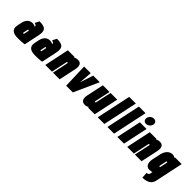

<svg xmlns="http://www.w3.org/2000/svg" viewBox="242 -2094 3659 3659"><g transform="rotate(45 2072.0 -264.5)"><path d="M311 -371Q307 -375 297 -380Q287 -385 272 -389Q257 -393 238 -393Q211 -393 186 -384.5Q161 -376 140.5 -358Q120 -340 104.5 -312Q89 -284 81 -246L62 -156Q52 -108 61 -76Q70 -44 94.5 -24.5Q119 -5 154.5 3Q190 11 233 11Q253 11 272 10.5Q291 10 309.5 9.5Q328 9 345.5 7.5Q363 6 380.5 4Q398 2 415 0L480 -307Q492 -365 489 -404Q486 -443 465.5 -466.5Q445 -490 405 -500Q365 -510 305 -510L260 -420Q269 -420 279 -417Q289 -414 297.5 -408.5Q306 -403 310 -393.5Q314 -384 311 -371ZM286 -240 263 -131Q263 -131 262 -130.5Q261 -130 259.5 -130Q258 -130 256.5 -129.5Q255 -129 253 -128.5Q251 -128 249 -128Q246 -128 244 -128.5Q242 -129 240.5 -130.5Q239 -132 238.5 -134Q238 -136 238 -138L258 -232Q259 -235 260 -237.5Q261 -240 263 -241.5Q265 -243 267 -244Q269 -245 272 -245Q275 -245 277.5 -244.5Q280 -244 282.5 -243Q285 -242 286 -240Z M780 -371Q776 -375 766 -380Q756 -385 741 -389Q726 -393 707 -393Q680 -393 655 -384.5Q630 -376 609.5 -358Q589 -340 573.5 -312Q558 -284 550 -246L531 -156Q521 -108 530 -76Q539 -44 563.5 -24.5Q588 -5 623.5 3Q659 11 702 11Q722 11 741 10.5Q760 10 778.5 9.5Q797 9 814.5 7.5Q832 6 849.5 4Q867 2 884 0L949 -307Q961 -365 958 -404Q955 -443 934.5 -466.5Q914 -490 874 -500Q834 -510 774 -510L729 -420Q738 -420 748 -417Q758 -414 766.5 -408.5Q775 -403 779 -393.5Q783 -384 780 -371ZM755 -240 732 -131Q732 -131 731 -130.5Q730 -130 728.5 -130Q727 -130 725.5 -129.5Q724 -129 722 -128.5Q720 -128 718 -128Q715 -128 713 -128.5Q711 -129 709.5 -130.5Q708 -132 707.5 -134Q707 -136 707 -138L727 -232Q728 -235 729 -237.5Q730 -240 732 -241.5Q734 -243 736 -244Q738 -245 741 -245Q744 -245 746.5 -244.5Q749 -244 751.5 -243Q754 -242 755 -240Z M1245 -320 1177 1H1357L1431 -346Q1439 -385 1438 -413Q1437 -441 1429 -459.5Q1421 -478 1408 -489Q1395 -500 1379.5 -505Q1364 -510 1347 -510Q1322 -510 1303 -505.5Q1284 -501 1271.5 -495.5Q1259 -490 1253 -486L1256 -501H1076L970 1H1150L1220 -328Q1223 -330 1225.5 -331Q1228 -332 1230.5 -332.5Q1233 -333 1235 -333Q1238 -333 1240 -332Q1242 -331 1243.5 -329Q1245 -327 1245.5 -325Q1246 -323 1245 -320Z M1514 -501 1531 0H1711L1937 -501H1759L1672 -233L1693 -501Z M2124 -21 2120 0H2300L2407 -501H2227L2160 -190Q2159 -185 2157 -181Q2155 -177 2152 -173.5Q2149 -170 2145.5 -168.5Q2142 -167 2139 -167Q2136 -167 2133.5 -169Q2131 -171 2131 -175Q2131 -179 2132 -185L2200 -501H2020L1947 -158Q1939 -119 1940 -91Q1941 -63 1949.5 -44Q1958 -25 1971.5 -14Q1985 -3 2003 2Q2021 7 2040 7Q2057 7 2073 3.5Q2089 0 2102.5 -6.5Q2116 -13 2124 -21Z M2382 0H2561L2710 -700H2531Z M2643 0H2822L2971 -700H2792Z M2911 0H3091L3197 -501H3017ZM3158 -740Q3119 -740 3088.5 -715.5Q3058 -691 3050 -652Q3042 -615 3061.5 -588.5Q3081 -562 3120 -562Q3158 -562 3190 -588.5Q3222 -615 3230 -652Q3238 -691 3217 -715.5Q3196 -740 3158 -740Z M3453 -320 3385 1H3565L3639 -346Q3647 -385 3646 -413Q3645 -441 3637 -459.5Q3629 -478 3616 -489Q3603 -500 3587.5 -505Q3572 -510 3555 -510Q3530 -510 3511 -505.5Q3492 -501 3479.5 -495.5Q3467 -490 3461 -486L3464 -501H3284L3178 1H3358L3428 -328Q3431 -330 3433.5 -331Q3436 -332 3438.5 -332.5Q3441 -333 3443 -333Q3446 -333 3448 -332Q3450 -331 3451.5 -329Q3453 -327 3453.5 -325Q3454 -323 3453 -320Z M4024 64 4144 -501H3963L3960 -483Q3952 -494 3940.5 -500Q3929 -506 3915 -508.5Q3901 -511 3885 -511Q3850 -511 3817 -491Q3784 -471 3759.5 -434Q3735 -397 3724 -346L3688 -178Q3669 -86 3697.5 -37Q3726 12 3782 12Q3791 12 3801.5 11Q3812 10 3822.5 8.5Q3833 7 3842.5 5Q3852 3 3858 0L3847 53Q3845 63 3839 70.5Q3833 78 3824.5 82Q3816 86 3807 88Q3798 90 3789 90L3796 211Q3854 211 3901.5 196.5Q3949 182 3981 149.5Q4013 117 4024 64ZM3928 -330 3896 -178Q3896 -177 3894.5 -175.5Q3893 -174 3890.5 -172.5Q3888 -171 3885 -170Q3882 -169 3878 -169Q3874 -169 3872 -171Q3870 -173 3869.5 -176Q3869 -179 3870 -182L3899 -322Q3900 -326 3901.5 -328Q3903 -330 3905 -331.5Q3907 -333 3909.5 -333.5Q3912 -334 3914 -334Q3916 -334 3918.5 -333.5Q3921 -333 3923 -332Q3925 -331 3926.5 -330.5Q3928 -330 3928 -330Z"/></g></svg>

Font: Advent Pro Black
Style: Italic
Weight: 900
Italic angle: -12°
Version: Version 3.000